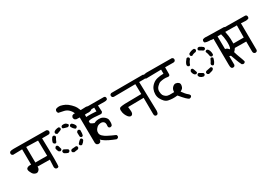

<svg xmlns="http://www.w3.org/2000/svg" viewBox="15 -1614 3539 2508"><g transform="rotate(-30 1785.0 -359.5)"><path d="M422.9 -54.7 407.2 -62.5Q397.5 -73.2 395.5 -88.9L400.4 -199.2L215.8 -201.2Q218.8 -170.9 200.2 -150.9Q181.6 -130.9 160.2 -133.3Q138.7 -135.7 121.6 -150.4Q104.5 -165 88.9 -202.6Q73.2 -240.2 96.2 -254.9Q119.1 -269.5 156.2 -265.6L154.3 -497.1L17.6 -494.1L2 -502Q-6.8 -512.7 -5.9 -531.2L2 -546.9Q28.3 -560.5 61.5 -558.6L552.7 -554.7L570.3 -544.9Q580.1 -534.2 578.1 -515.6L570.3 -500Q559.6 -492.2 546.9 -491.2H452.1Q462.9 -90.8 451.2 -62.5Q439.5 -52.7 422.9 -54.7ZM395.5 -260.7 391.6 -492.2 215.8 -497.1 217.8 -261.7Z M1049.8 -58.6 1030.3 -68.4Q1020.5 -80.1 1018.6 -95.7L1014.6 -481.4L963.9 -483.4L944.3 -493.2Q930.7 -508.8 932.6 -530.3L942.4 -549.8Q969.7 -566.4 987.3 -558.6Q973.6 -593.8 946.3 -621.1Q918.9 -648.4 879.9 -657.2Q840.8 -666 801.8 -673.8Q788.1 -689.5 790 -710.9L799.8 -730.5Q831.1 -746.1 872.1 -740.2Q907.2 -732.4 938.5 -716.8Q969.7 -701.2 1003.9 -667Q1038.1 -632.8 1050.8 -608.4Q1063.5 -584 1073.2 -558.6L1132.8 -560.5Q1168 -564.5 1195.3 -547.9Q1207 -534.2 1205.1 -512.7L1195.3 -493.2Q1166 -475.6 1127 -481.4L1090.8 -479.5L1095.7 -87.9L1085 -68.4Q1071.3 -56.6 1049.8 -58.6ZM725.6 -124 706.1 -134.8Q698.2 -144.5 700.2 -158.2Q706.1 -170.9 718.8 -175.8Q751 -177.7 784.2 -180.7Q795.9 -175.8 800.8 -164.1V-150.4Q795.9 -137.7 784.2 -132.8ZM652.3 -155.3Q627 -164.1 602.5 -179.7Q591.8 -191.4 593.8 -209Q598.6 -220.7 611.3 -225.6H625Q650.4 -210 676.8 -196.3Q683.6 -187.5 681.6 -173.8Q676.8 -162.1 664.1 -157.2ZM854.5 -155.3 835.9 -165Q828.1 -173.8 830.1 -187.5Q871.1 -238.3 888.7 -236.3Q900.4 -231.4 906.2 -218.8V-203.1Q890.6 -175.8 864.3 -157.2ZM575.2 -225.6 555.7 -234.4Q539.1 -258.8 537.1 -288.1L547.9 -306.6Q555.7 -313.5 569.3 -312.5Q582 -306.6 586.9 -294.9Q593.8 -270.5 600.6 -245.1Q595.7 -232.4 583 -227.5ZM906.2 -248Q893.6 -253.9 888.7 -265.6L886.7 -326.2L897.5 -344.7Q907.2 -351.6 921.9 -349.6Q933.6 -344.7 938.5 -333Q940.4 -283.2 928.7 -253.9Q919.9 -246.1 906.2 -248ZM569.3 -344.7 550.8 -355.5 543.9 -376Q552.7 -410.2 575.2 -439.5Q585 -448.2 600.6 -446.3Q612.3 -441.4 618.2 -429.7V-416Q598.6 -384.8 586.9 -351.6ZM890.6 -382.8Q864.3 -403.3 847.7 -434.6V-448.2Q852.5 -460.9 864.3 -465.8H879.9Q909.2 -445.3 921.9 -414.1V-400.4Q916 -387.7 904.3 -382.8ZM655.3 -441.4 636.7 -452.1Q629.9 -461.9 631.8 -475.6Q640.6 -493.2 661.1 -500Q681.6 -506.8 707 -508.8Q720.7 -503.9 725.6 -491.2V-477.5Q720.7 -463.9 700.2 -458Q679.7 -452.1 655.3 -441.4ZM814.5 -450.2Q782.2 -457 751 -468.8Q744.1 -477.5 746.1 -491.2Q751 -503.9 763.7 -508.8Q802.7 -514.6 823.2 -498.5Q843.8 -482.4 842.8 -468.8Q836.9 -457 825.2 -452.1Z M1289.1 5.9Q1240.2 -12.7 1194.3 -34.7Q1148.4 -56.6 1115.7 -83Q1083 -109.4 1071.3 -133.8Q1059.6 -158.2 1062 -183.6Q1064.5 -209 1072.3 -233.4Q1080.1 -257.8 1094.7 -279.3Q1070.3 -291 1051.8 -307.6Q1033.2 -324.2 1025.9 -341.8Q1018.6 -359.4 1021.5 -381.3Q1024.4 -403.3 1046.4 -423.8Q1068.4 -444.3 1116.7 -445.8Q1165 -447.3 1243.2 -441.4L1242.2 -498L1018.6 -497.1Q1006.8 -498 998 -504.9Q990.2 -515.6 991.2 -532.2L998 -546.9Q1020.5 -558.6 1046.9 -555.7L1422.9 -554.7L1437.5 -547.9Q1446.3 -537.1 1444.3 -520.5L1437.5 -505.9Q1419.9 -496.1 1398.4 -497.1Q1377 -498 1298.8 -498L1303.7 -403.3Q1291 -376 1265.6 -381.8Q1159.2 -392.6 1120.1 -387.7Q1081.1 -382.8 1085.4 -362.3Q1089.8 -341.8 1145.5 -321.3Q1165 -332 1186.5 -336.4Q1208 -340.8 1239.7 -338.4Q1271.5 -335.9 1299.8 -311Q1328.1 -286.1 1331.1 -261.7Q1334 -237.3 1332.5 -215.3Q1331.1 -193.4 1322.3 -179.7Q1310.5 -169.9 1293 -170.9L1278.3 -178.7Q1269.5 -188.5 1271.5 -205.1Q1278.3 -248 1258.8 -266.6Q1239.3 -285.2 1207 -281.2Q1174.8 -277.3 1156.7 -260.3Q1138.7 -243.2 1129.4 -226.6Q1120.1 -210 1121.1 -183.6Q1122.1 -157.2 1146.5 -134.8Q1170.9 -112.3 1199.2 -97.7Q1227.5 -83 1256.8 -69.3Q1286.1 -55.7 1314.5 -43.9Q1323.2 -33.2 1322.3 -17.6L1314.5 -2.9Q1303.7 5.9 1289.1 5.9Z M1890.6 -3.9 1876 -10.7Q1868.2 -23.4 1867.2 -36.1L1865.2 -286.1L1629.9 -283.2Q1630.9 -258.8 1634.3 -237.8Q1637.7 -216.8 1635.7 -198.7Q1633.8 -180.7 1622.6 -169.9Q1611.3 -159.2 1594.7 -162.6Q1578.1 -166 1563 -185.1Q1547.9 -204.1 1536.6 -230.5Q1525.4 -256.8 1523.9 -292Q1522.5 -327.1 1547.9 -333Q1573.2 -338.9 1611.8 -340.8Q1650.4 -342.8 1863.3 -344.7L1860.4 -495.1L1536.1 -492.2Q1523.4 -494.1 1514.6 -501Q1505.9 -511.7 1506.8 -529.3L1514.6 -543.9L1530.3 -551.8L2004.9 -552.7L2020.5 -545.9Q2029.3 -534.2 2028.3 -518.6L2020.5 -502.9Q2009.8 -495.1 1998 -494.1H1918L1928.7 -57.6Q1928.7 -33.2 1918 -12.7Q1907.2 -2 1890.6 -3.9Z M2380.9 23.4Q2350.6 15.6 2262.7 -91.8Q2223.6 -86.9 2190.9 -88.4Q2158.2 -89.8 2127.4 -96.2Q2096.7 -102.5 2073.2 -127.4Q2049.8 -152.3 2034.7 -183.1Q2019.5 -213.9 2020 -251Q2020.5 -288.1 2034.2 -321.3Q2047.9 -354.5 2079.6 -382.3Q2111.3 -410.2 2155.3 -419.9Q2199.2 -429.7 2247.1 -429.7V-491.2L2021.5 -487.3L2005.9 -495.1Q1997.1 -505.9 1998 -524.4L2005.9 -540Q2032.2 -551.8 2064 -552.7Q2095.7 -553.7 2441.4 -550.8L2457 -543Q2466.8 -532.2 2464.8 -514.6L2457 -499Q2446.3 -491.2 2433.6 -490.2L2307.6 -491.2V-387.7Q2305.7 -358.4 2271.5 -364.3Q2245.1 -370.1 2216.3 -367.7Q2187.5 -365.2 2163.6 -359.4Q2139.6 -353.5 2110.4 -323.2Q2081.1 -293 2083 -253.9Q2085 -214.8 2095.2 -197.8Q2105.5 -180.7 2125 -166.5Q2144.5 -152.3 2175.3 -150.9Q2206.1 -149.4 2248 -151.4Q2247.1 -193.4 2272.5 -218.8Q2297.9 -244.1 2323.7 -240.2Q2349.6 -236.3 2364.3 -221.2Q2378.9 -206.1 2375 -180.2Q2371.1 -154.3 2360.4 -141.1Q2349.6 -127.9 2324.2 -115.2Q2364.3 -58.6 2390.1 -38.6Q2416 -18.6 2415 -1L2407.2 13.7Q2394.5 21.5 2380.9 23.4Z M3070.3 -43.9 3054.7 -51.8Q3042 -73.2 3043.9 -100.6L3041 -501Q3009.8 -501 2977.5 -502Q2945.3 -502.9 2917 -513.7Q2907.2 -524.4 2909.2 -542L2917 -558.6Q2943.4 -571.3 2976.6 -566.4L3236.3 -561.5L3252 -553.7Q3261.7 -542 3259.8 -524.4L3252 -508.8Q3241.2 -501 3228.5 -500H3102.5L3107.4 -67.4L3099.6 -51.8Q3087.9 -42 3070.3 -43.9ZM2760.7 -128.9 2742.2 -138.7Q2734.4 -148.4 2735.4 -164.1Q2740.2 -175.8 2752 -180.7Q2788.1 -187.5 2823.2 -195.3Q2835 -190.4 2839.8 -178.7V-166Q2831.1 -148.4 2814.5 -143.6ZM2680.7 -135.7Q2654.3 -140.6 2637.7 -155.8Q2621.1 -170.9 2623 -190.4Q2627.9 -202.1 2639.6 -207H2652.3Q2690.4 -185.5 2704.1 -175.8Q2710.9 -168 2709 -153.3Q2704.1 -141.6 2692.4 -136.7ZM2861.3 -200.2Q2849.6 -206.1 2844.7 -216.8V-232.4Q2864.3 -261.7 2877.9 -294.9Q2885.7 -301.8 2898.4 -299.8Q2910.2 -294.9 2915 -283.2Q2902.3 -225.6 2874 -200.2ZM2611.3 -210.9 2591.8 -220.7Q2571.3 -245.1 2570.3 -276.4L2580.1 -294.9Q2589.8 -301.8 2602.5 -299.8Q2614.3 -294.9 2620.1 -274.9Q2626 -254.9 2635.7 -228.5Q2630.9 -216.8 2619.1 -211.9ZM2904.3 -309.6Q2892.6 -314.5 2887.7 -326.2Q2882.8 -365.2 2867.2 -400.4Q2872.1 -412.1 2883.8 -417H2898.4Q2914.1 -408.2 2923.8 -385.3Q2933.6 -362.3 2933.6 -326.2Q2928.7 -314.5 2917 -309.6ZM2587.9 -345.7 2570.3 -355.5 2563.5 -376Q2568.4 -397.5 2580.1 -416Q2591.8 -434.6 2606.4 -451.2Q2614.3 -458 2627.9 -456.1Q2639.6 -451.2 2644.5 -440.4V-423.8Q2616.2 -392.6 2604.5 -352.5ZM2852.5 -429.7 2796.9 -462.9Q2790 -471.7 2792 -484.4Q2796.9 -496.1 2808.6 -501H2825.2Q2852.5 -489.3 2877.9 -467.8Q2883.8 -460 2882.8 -446.3Q2877.9 -434.6 2866.2 -429.7ZM2688.5 -443.4 2670.9 -453.1Q2664.1 -462.9 2666 -476.6L2671.9 -488.3Q2688.5 -499 2709 -505.9Q2729.5 -512.7 2752 -512.7Q2763.7 -507.8 2768.6 -496.1V-482.4Q2763.7 -469.7 2751 -464.8Q2717.8 -461.9 2688.5 -443.4Z M3420.9 -65.4 3405.3 -73.2Q3394.5 -85 3394.5 -102.5L3393.6 -252.9L3222.7 -254.9Q3208 -229.5 3187.5 -211.9Q3201.2 -163.1 3217.3 -123Q3233.4 -83 3246.1 -40L3238.3 -25.4Q3227.5 -15.6 3210.9 -17.6L3194.3 -26.4Q3173.8 -66.4 3158.7 -108.9Q3143.6 -151.4 3127.9 -192.4Q3102.5 -195.3 3083 -217.3Q3063.5 -239.3 3064.5 -261.7Q3065.4 -284.2 3079.1 -296.9Q3092.8 -309.6 3114.7 -304.2Q3136.7 -298.8 3160.2 -270.5Q3172.9 -290 3174.8 -323.2Q3176.8 -356.4 3174.8 -388.7Q3172.9 -420.9 3168 -447.8Q3163.1 -474.6 3156.2 -499L3017.6 -497.1Q3005.9 -499 2996.1 -506.8Q2987.3 -517.6 2989.3 -535.2L2996.1 -549.8L3011.7 -557.6L3552.7 -552.7L3568.4 -544.9Q3577.1 -533.2 3575.2 -515.6L3568.4 -500Q3539.1 -486.3 3502 -491.2L3453.1 -494.1L3456.1 -87.9L3448.2 -73.2Q3437.5 -64.5 3420.9 -65.4ZM3391.6 -314.5 3393.6 -497.1 3218.8 -499Q3224.6 -468.8 3230.5 -431.6Q3236.3 -394.5 3235.4 -314.5Z"/></g></svg>

Font: JasonHandwriting2
Style: Regular
Weight: 400
Version: Version 1.05.10